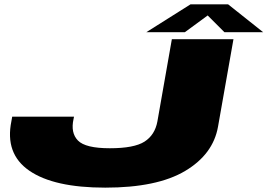

<svg xmlns="http://www.w3.org/2000/svg" viewBox="-20 -855 1229 882"><path d="M463.5 7Q701.5 7 830.2 -69.5Q959 -146 981.5 -273L1052.5 -675H769.5L703 -297Q691.5 -235 644 -204.5Q596.5 -174 484.5 -174Q372.5 -174 338 -209.5Q303.5 -245 318 -309L320 -319H36L32.5 -299Q1.5 -149 114.5 -71Q227.5 7 463.5 7ZM652 -707H829L934 -784L1011 -707H1189L1028 -835H855Z"/></svg>

Font: Anybody ExtraExpanded Black
Style: Italic
Weight: 900
Width: 8
Italic angle: -10°
Version: Version 1.113;gftools[0.9.25]